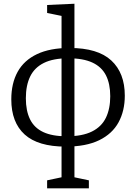

<svg xmlns="http://www.w3.org/2000/svg" viewBox="-20 -792 739 1042"><path d="M384 178.7 375.3 168.3 462.3 186.7V230H235.7V186.7L322.7 168.3L314 178.7V-713L322 -704L235.7 -721.7V-765L384 -771.7ZM357.7 -531.7Q510.7 -531.7 584 -463.8Q657.3 -396 657.3 -273Q657.3 -190.3 623.3 -128Q589.3 -65.7 518.2 -31Q447 3.7 336.3 3.7Q186.7 3.7 114 -62Q41.3 -127.7 41.3 -252.7Q41.3 -340 75.8 -402.3Q110.3 -464.7 180.8 -498.2Q251.3 -531.7 357.7 -531.7ZM351 -475.7Q269 -475.7 218.2 -450.5Q167.3 -425.3 143.8 -377Q120.3 -328.7 120.3 -258.7Q120.3 -190.3 143.2 -144.2Q166 -98 214.8 -75.2Q263.7 -52.3 342.3 -52.3Q426.7 -52.3 478.8 -78.2Q531 -104 554.7 -152.8Q578.3 -201.7 578.3 -269.7Q578.3 -337.3 555 -383.2Q531.7 -429 481.7 -452.3Q431.7 -475.7 351 -475.7Z"/></svg>

Font: Bitter Thin
Style: Regular
Weight: 100
Designer: Sol Matas, and Bitter project Authors
Foundry: Sol Matas
Version: Version 2.002